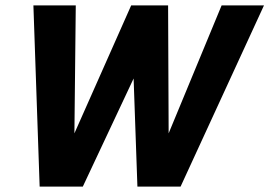

<svg xmlns="http://www.w3.org/2000/svg" viewBox="-20 -687 992 707"><path d="M254 -196 463 -667H599V-666L601 -196L796 -667H952L645 0H486L472 -398L285 0H126L103 -667H259Z"/></svg>

Font: Epunda Sans
Style: Bold Italic
Weight: 700
Italic angle: -12.0243°
Designer: Simon Atzbach
Foundry: typofactur
Version: Version 2.204; ttfautohint (v1.8.4.7-5d5b)